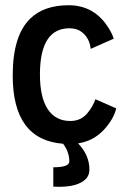

<svg xmlns="http://www.w3.org/2000/svg" viewBox="-20 -544 498 737"><path d="M28.8 -253.9Q28.8 -407.2 95.7 -472.2Q148.4 -523.9 243.4 -523.9Q338.4 -523.9 392.1 -443.8Q409.7 -418 416.5 -395.5L328.1 -356.4Q324.2 -396.5 295.4 -419.9Q275.9 -435.5 247.1 -435.5Q133.3 -435.5 133.3 -258.3Q133.3 -170.9 163.1 -125.2Q192.9 -79.6 250 -79.6Q290 -79.6 314.9 -108.9Q336.4 -134.3 346.2 -163.1L426.3 -127.9Q415 -84.5 378.4 -45.4Q337.9 -2.4 279.8 6.3Q323.7 52.2 323.2 107.9Q323.2 148.9 269 165.5Q236.8 175.3 184.6 172.4V98.1Q246.1 98.1 246.1 75.7Q246.1 39.6 222.2 7.8Q28.8 -6.8 28.8 -253.9Z"/></svg>

Font: News Cycle
Style: Bold
Weight: 700
Version: Version 0.5.1